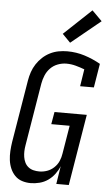

<svg xmlns="http://www.w3.org/2000/svg" viewBox="-64 -1024 605 1072"><g transform="rotate(5 238.5 -487.5)"><path d="M150 8Q124 8 101 0.5Q78 -7 61.5 -24Q45 -41 35.5 -63.5Q26 -86 23 -110.5Q20 -135 21.5 -160.5Q23 -186 27 -212L85 -562Q89 -586 97 -609.5Q105 -633 119 -654.5Q133 -676 152 -693.5Q171 -711 194 -722.5Q217 -734 241.5 -738.5Q266 -743 290 -743Q341 -743 388 -728Q435 -713 477 -689L455 -555H378L393 -651Q369 -660 343.5 -667Q318 -674 291 -674Q267 -674 243 -665Q219 -656 201.5 -638Q184 -620 174.5 -597Q165 -574 161 -551L103 -200Q100 -183 99.5 -166.5Q99 -150 101.5 -134Q104 -118 111 -103.5Q118 -89 130.5 -79Q143 -69 159 -65Q175 -61 192 -61Q214 -61 235.5 -68.5Q257 -76 274.5 -92.5Q292 -109 301 -130Q310 -151 313 -173L339 -330H236L248 -399H429L363 0H293L309 -101Q300 -78 284 -56.5Q268 -35 246.5 -20Q225 -5 199.5 1.5Q174 8 150 8ZM301 -792 256 -838 410 -983 466 -927Z"/></g></svg>

Font: Iosevka QP
Style: Italic
Weight: 400
Italic angle: -9°
Designer: Belleve Invis
Foundry: Belleve Invis
Version: Version 20.0.0; ttfautohint (v1.8.4)